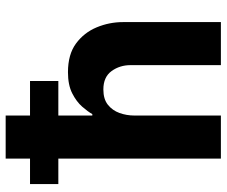

<svg xmlns="http://www.w3.org/2000/svg" viewBox="-81 -719 800 678"><g transform="rotate(-90 319.0 -380.0)"><path d="M98 0V-574H8V-674H98V-760H250V-674H372V-574H250V-454H255Q264 -470 281.5 -490Q299 -510 328.5 -525Q358 -540 403 -540Q466 -540 504.5 -511.5Q543 -483 561.5 -438.5Q580 -394 580 -345V0H428V-319Q428 -357 407 -386Q386 -415 342 -415Q308 -415 288 -399Q268 -383 259 -358Q250 -333 250 -305V0Z"/></g></svg>

Font: Be Vietnam Pro
Style: Bold
Weight: 700
Designer: Lam Bao, Tony Le, Vietanh Nguyen
Foundry: Yellow Type Foundry
Version: Version 1.002; ttfautohint (v1.8.3)